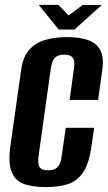

<svg xmlns="http://www.w3.org/2000/svg" viewBox="-20 -751 439 783"><path d="M166.3 12Q116.4 12 80.4 0.3Q44.5 -11.5 28.4 -47.6Q12.4 -83.8 22.4 -156.1L66.3 -466.3Q73.6 -518.8 99 -547.7Q124.4 -576.5 164.1 -588.1Q203.7 -599.7 253 -599.7Q303.2 -599.7 337.8 -588Q372.4 -576.2 388.5 -547.4Q404.5 -518.5 397.2 -466.3L380.1 -343.5H264L281.5 -471.1Q285.4 -495.5 280.7 -507.7Q276 -520 266.2 -524Q256.4 -528.1 242.5 -528.1Q228.2 -528.1 216.9 -524Q205.6 -520 198.3 -507.7Q191 -495.5 187.1 -471.1L137.1 -113.5Q134.2 -89.8 138.2 -77.2Q142.2 -64.6 152.2 -60.5Q162.2 -56.5 176.1 -56.5Q190.4 -56.5 201.3 -60.5Q212.3 -64.6 220.4 -77.2Q228.5 -89.8 231.5 -113.5L248 -229.9H364L353.3 -156.8Q343.3 -83.5 318.4 -47.3Q293.5 -11.1 255.2 0.4Q216.9 12 166.3 12ZM219.2 -630.7 138 -731.1H218L260.1 -688L316.8 -730.5H395L283.7 -630.7Z"/></svg>

Font: Alumni Sans Thin
Style: Italic
Weight: 100
Italic angle: -8°
Designer: Robert E. Leuschke
Foundry: Robert E. Leuschke
Version: Version 1.016